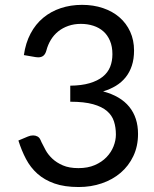

<svg xmlns="http://www.w3.org/2000/svg" viewBox="-20 -744 620 772"><path d="M310 -724.5Q355.5 -724.5 394 -711.5Q432.5 -698.5 460.2 -674.5Q488 -650.5 503.5 -616.5Q519 -582.5 519 -541Q519 -507 510.2 -480.2Q501.5 -453.5 485.2 -433.2Q469 -413 446 -399Q423 -385 394.5 -376.5Q464.5 -358 499.8 -314.5Q535 -271 535 -205.5Q535 -156 516.2 -116.5Q497.5 -77 465 -49.2Q432.5 -21.5 389.2 -6.8Q346 8 296.5 8Q239.5 8 199 -6.2Q158.5 -20.5 130.5 -45.5Q102.5 -70.5 84.5 -104.8Q66.5 -139 54 -179L92 -195Q102.5 -199.5 113 -199.5Q123 -199.5 130.8 -195.2Q138.5 -191 142.5 -182Q143.5 -180 144.5 -177.8Q145.5 -175.5 146.5 -173Q153.5 -158.5 163.5 -140.2Q173.5 -122 190.5 -106Q207.5 -90 232.8 -79Q258 -68 295.5 -68Q333 -68 361.2 -80.2Q389.5 -92.5 408.2 -112Q427 -131.5 436.5 -155.5Q446 -179.5 446 -203Q446 -232 438.2 -256Q430.5 -280 410.2 -297.5Q390 -315 354.2 -325Q318.5 -335 262.5 -335V-399.5Q308 -400 340.2 -409.5Q372.5 -419 393 -435.5Q413.5 -452 422.8 -475Q432 -498 432 -526Q432 -557 422.2 -580Q412.5 -603 395.5 -618Q378.5 -633 355.2 -640.5Q332 -648 305 -648Q278 -648 255 -640Q232 -632 214.2 -617.8Q196.5 -603.5 184.5 -583.8Q172.5 -564 166.5 -541Q162.5 -526.5 154.5 -520Q146.5 -513.5 134 -513.5Q131.5 -513.5 128.8 -513.8Q126 -514 122.5 -514.5L76 -522.5Q83 -571.5 103 -609.2Q123 -647 153.8 -672.5Q184.5 -698 224.2 -711.2Q264 -724.5 310 -724.5Z"/></svg>

Font: Lato TR
Style: Regular
Weight: 400
Designer: Lukasz Dziedzic
Foundry: tyPoland Lukasz Dziedzic
Version: Version 1.104 2013